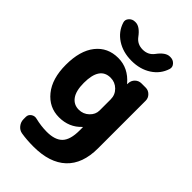

<svg xmlns="http://www.w3.org/2000/svg" viewBox="-290 -860 1189 1189"><g transform="rotate(45 304.5 -266.0)"><path d="M289 -410Q194 -410 194 -270Q194 -200 219.5 -165Q245 -130 289 -130Q328 -130 356 -156.5Q384 -183 384 -218V-315Q384 -355 356 -382.5Q328 -410 289 -410ZM236 -10Q149 -10 92.5 -79.5Q36 -149 36 -270Q36 -394 90 -462Q144 -530 236 -530Q324 -530 387 -456L389 -454Q390 -454 390 -455V-463Q391 -487 408 -503.5Q425 -520 449 -520H486Q509 -520 526 -503Q543 -486 543 -463V-45Q543 90 468.5 160Q394 230 253 230Q193 230 145 222Q121 218 105 198Q89 178 89 153V133Q89 113 106 101Q123 89 143 94Q197 107 246 107Q318 107 351 72.5Q384 38 384 -43V-71Q384 -72 383 -72Q382 -72 381 -71Q324 -10 236 -10ZM456 -762H461Q485 -762 500.5 -744.5Q516 -727 509 -706Q490 -646 435.5 -610.5Q381 -575 306 -575Q231 -575 176.5 -610.5Q122 -646 103 -706Q96 -727 111.5 -744.5Q127 -762 151 -762H156Q193 -762 232 -709Q259 -673 306 -673Q353 -673 380 -709Q419 -762 456 -762Z"/></g></svg>

Font: Rounded Mplus 1c ExtraBold
Style: Regular
Weight: 800
Version: Version 1.059.20150529